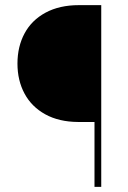

<svg xmlns="http://www.w3.org/2000/svg" viewBox="-20 -731 502 751"><path d="M376 0H349.6V-253.9H285.2Q210.4 -254.4 157 -283.9Q103.5 -313.5 75.9 -365Q48.3 -416.5 48.3 -482.4Q48.3 -548.8 76.2 -600.6Q104 -652.3 158.4 -681.6Q212.9 -710.9 288.6 -710.9H376Z"/></svg>

Font: Mardoto Thin
Style: Regular
Weight: 250
Designer: Christian Robertson, Vahan Hovhannisyan
Foundry: Google
Version: Version 1.000